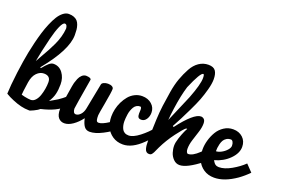

<svg xmlns="http://www.w3.org/2000/svg" viewBox="-116 -1332 2553 1727"><g transform="rotate(20 1160.5 -469.0)"><path d="M212.9 -398.4 220.7 -393.1Q252 -431.6 273.7 -450.2Q295.4 -468.8 315.9 -468.8Q371.1 -468.8 404.3 -423.8Q437.5 -378.9 437.5 -316.9Q437.5 -263.2 427.7 -222.9Q418 -182.6 390.6 -140.6Q395.5 -143.6 424.3 -159.9Q453.1 -176.3 464.4 -183.6Q475.6 -190.9 497.6 -207.5Q519.5 -224.1 537.6 -242.2L575.2 -161.6Q523.4 -114.7 470 -89.1Q416.5 -63.5 343.8 -46.9Q330.6 -33.7 292.5 -15.1Q279.8 -8.8 257.8 0H245.6Q175.8 0 89.4 -37.1Q49.8 -53.2 15.6 -74.2Q17.1 -113.8 21.5 -163.6Q33.2 -286.1 50.8 -395Q58.1 -440.9 66.9 -485.8Q75.7 -530.8 89.1 -585.9Q102.5 -641.1 117.2 -689.2Q131.8 -737.3 151.4 -783.9Q170.9 -830.6 191.7 -863.8Q212.4 -897 238.5 -917.2Q264.6 -937.5 292 -937.5Q320.8 -937.5 341.8 -929Q362.8 -920.4 375 -906.7Q387.2 -893.1 394.5 -871.3Q401.9 -849.6 404.1 -827.9Q406.2 -806.2 406.2 -776.9Q406.2 -633.3 212.9 -398.4ZM264.6 -357.4Q227.5 -357.4 196.8 -326.4Q166 -295.4 156.2 -234.4Q148.4 -187 144 -146.5Q143.1 -136.7 140.6 -109.9Q151.4 -106.4 172.9 -101.6Q210.9 -93.8 232.4 -93.8Q256.3 -93.8 275.6 -114.5Q294.9 -135.3 305.9 -167.2Q316.9 -199.2 322.5 -232.9Q328.1 -266.6 328.1 -296.4Q328.1 -357.4 264.6 -357.4ZM312.5 -804.7Q312.5 -808.1 311.5 -813.2Q310.5 -818.4 308.3 -825.9Q306.2 -833.5 300.8 -838.6Q295.4 -843.8 287.6 -843.8Q269 -843.8 247.6 -795.2Q226.1 -746.6 207 -669.7Q188 -592.8 176.5 -539.6Q165 -486.3 156.2 -437Q168 -459.5 191.4 -500Q214.8 -540.5 232.2 -572.3Q249.5 -604 268.1 -643.8Q286.6 -683.6 298.1 -724.4Q309.6 -765.1 312.5 -804.7Z M891.6 -437Q891.6 -407.7 871.1 -295.4Q850.6 -183.1 850.6 -171.9Q850.6 -154.8 851.1 -146Q851.6 -137.2 854 -127.2Q856.4 -117.2 861.8 -113Q867.2 -108.9 876.5 -108.9Q908.2 -108.9 969.2 -148.4Q1030.3 -188 1056.6 -221.7Q1056.6 -199.7 1057.1 -167.5Q1057.6 -135.3 1057.6 -114.3Q1021 -77.6 950.2 -41.3Q879.4 -4.9 827.6 -4.9Q793.5 -4.9 774.7 -30.5Q755.9 -56.2 745.6 -105Q709.5 -57.1 667.5 -28.1Q625.5 1 587.4 1Q552.2 1 530.3 -24.4Q508.3 -49.8 508.3 -107.4Q508.3 -158.7 539.6 -335.9Q541.5 -351.1 546.6 -369.6Q551.8 -388.2 561.5 -411.9Q571.3 -435.5 588.6 -451.7Q606 -467.8 627.9 -468.3Q676.3 -466.3 676.3 -447.8Q628.9 -167.5 628.9 -155.3Q628.9 -136.2 636.2 -123Q643.6 -109.9 657.2 -109.9Q680.2 -109.9 701.4 -132.3Q722.7 -154.8 730 -192.4L778.3 -440.4Q780.8 -452.1 798.1 -460.2Q815.4 -468.3 837.4 -468.3Q861.8 -468.3 876.7 -459.5Q891.6 -450.7 891.6 -437Z M1147 0Q1089.8 0 1047.6 -28.6Q1005.4 -57.1 985.1 -102.3Q964.8 -147.5 964.8 -201.7Q964.8 -236.3 972.9 -272.9Q981 -309.6 998 -344.5Q1015.1 -379.4 1038.3 -407.2Q1061.5 -435.1 1094.5 -451.9Q1127.4 -468.8 1165 -468.8Q1220.7 -468.8 1256.8 -436.8Q1293 -404.8 1293 -356Q1293 -320.3 1274.9 -293Q1256.8 -265.6 1227.5 -265.6Q1206.1 -265.6 1198.2 -276.9Q1190.4 -288.1 1190.4 -311.5Q1190.4 -317.4 1191.2 -330.1Q1191.9 -342.8 1191.9 -347.7Q1191.9 -375 1178.7 -375Q1159.7 -375 1144.5 -365.7Q1129.4 -356.4 1120.1 -340.3Q1110.8 -324.2 1104.5 -306.2Q1098.1 -288.1 1095.2 -267.3Q1092.3 -246.6 1091.1 -231.4Q1089.8 -216.3 1089.8 -202.1Q1089.8 -182.6 1093.3 -165.3Q1096.7 -147.9 1104.7 -130.9Q1112.8 -113.8 1128.9 -103.8Q1145 -93.8 1168 -93.8Q1210.9 -93.8 1271.5 -140.6Q1332 -187.5 1375.5 -242.7L1409.2 -186Q1372.1 -133.3 1330.1 -92.8Q1235.4 0 1147 0Z M1514.2 -310.5 1523.9 -303.7Q1656.2 -477.5 1724.1 -477.5Q1740.2 -477.5 1753.4 -465.6Q1766.6 -453.6 1766.6 -423.8Q1766.6 -387.2 1752 -341.8Q1737.3 -296.4 1722.7 -250Q1708 -203.6 1708 -163.6Q1708 -144.5 1713.9 -132.6Q1719.7 -120.6 1729 -120.6Q1771 -120.6 1830.1 -176.8Q1856.4 -201.2 1882.8 -233.4L1891.1 -103.5Q1759.8 0 1689.9 0Q1656.2 0 1631.3 -24.9Q1606.4 -49.8 1595.9 -82.8Q1585.4 -115.7 1585.4 -149.4Q1585.4 -177.7 1599.6 -221.7Q1613.8 -265.6 1627.7 -295.4Q1641.6 -325.2 1645.5 -329.1L1635.3 -330.6Q1614.3 -316.9 1557.9 -241.5Q1501.5 -166 1462.9 -86.4Q1456.5 -73.7 1448.5 -55.4Q1440.4 -37.1 1436.8 -30Q1433.1 -22.9 1426.8 -14.2Q1420.4 -5.4 1413.8 -2.7Q1407.2 0 1397.5 0Q1382.3 0 1372.3 -8.8Q1362.3 -17.6 1357.7 -34.4Q1353 -51.3 1351.6 -68.1Q1350.1 -85 1350.1 -108.9Q1350.1 -154.8 1351.1 -195.6Q1352.1 -236.3 1355.2 -311Q1358.4 -385.7 1366.7 -448.7Q1375 -511.7 1387.5 -587.9Q1399.9 -664.1 1421.1 -722.4Q1442.4 -780.8 1470.2 -831.5Q1498 -882.3 1538.8 -909.9Q1579.6 -937.5 1628.4 -937.5Q1677.7 -937.5 1697 -909.9Q1716.3 -882.3 1716.3 -829.6Q1716.3 -788.1 1700.4 -729.5Q1684.6 -670.9 1665.8 -622.1Q1647 -573.2 1613 -503.2Q1579.1 -433.1 1562.3 -400.6Q1545.4 -368.2 1514.2 -310.5ZM1567.4 -605.5Q1622.1 -746.6 1622.1 -807.1Q1622.1 -844.2 1612.3 -844.2Q1585 -844.2 1516.1 -682.1Q1488.3 -593.3 1469.7 -460.4Q1460.9 -398.9 1457 -346.7Q1558.6 -583.5 1567.4 -605.5Z M2021 0Q1961.9 0 1919.4 -28.8Q1877 -57.6 1857.2 -102.8Q1837.4 -147.9 1837.4 -203.6Q1837.4 -246.6 1850.1 -291.7Q1862.8 -336.9 1886.5 -377Q1910.2 -417 1949.5 -442.6Q1988.8 -468.3 2036.6 -468.3Q2092.3 -468.3 2128.7 -434.6Q2165 -400.9 2165 -346.2Q2165 -285.2 2108.6 -228.3Q2052.2 -171.4 1967.3 -147.9Q1981.9 -122.1 1995.6 -112.8Q2009.3 -103.5 2028.8 -103.5Q2082 -103.5 2147.5 -140.6Q2212.9 -177.7 2258.3 -222.2L2321.3 -156.7Q2279.3 -113.3 2230 -78.1Q2117.7 0 2021 0ZM1956.1 -229.5Q1979 -229.5 2007.1 -244.6Q2035.2 -259.8 2055.2 -282.5Q2075.2 -305.2 2075.2 -324.7Q2075.2 -346.7 2067.1 -360.8Q2059.1 -375 2047.4 -375Q2023.4 -375 2005.9 -363.8Q1988.3 -352.5 1979 -336.7Q1969.7 -320.8 1964.4 -299.1Q1959 -277.3 1957.5 -261.7Q1956.1 -246.1 1956.1 -229.5Z"/></g></svg>

Font: iCiel Pacifico
Style: Regular
Weight: 400
Designer: Vernon Adams
Foundry: Vernon Adams
Version: Version 1.00 September 26, 2014, initial release